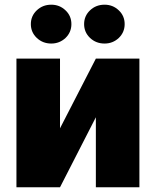

<svg xmlns="http://www.w3.org/2000/svg" viewBox="-20 -794 661 814"><path d="M571 0H386.4V-296.9L234.4 0H49.7V-545.5H234.4V-250L386.4 -545.5H571ZM197.4 -609.4Q160.9 -609.4 135.7 -633.5Q110.8 -657.3 110.8 -691.8Q110.8 -726.2 135.7 -750Q160.9 -774.1 197.4 -774.1Q232.6 -774.1 257.5 -750.4Q282.7 -726.9 282.7 -691.8Q282.7 -657 257.5 -632.8Q232.2 -609.4 197.4 -609.4ZM423.3 -609.4Q386.7 -609.4 361.5 -633.5Q336.6 -657.3 336.6 -691.8Q336.6 -726.2 361.5 -750Q386.7 -774.1 423.3 -774.1Q458.5 -774.1 483.3 -750.4Q508.5 -726.9 508.5 -691.8Q508.5 -657 483.3 -632.8Q458.1 -609.4 423.3 -609.4Z"/></svg>

Font: Linik Sans Black
Style: Regular
Weight: 900
Designer: Fonts by Rasmus Andersson / Changes by Cristiano Sobral with parts from Marc Monis
Foundry: rsms
Version: Version 3.020; ttfautohint (v1.6)